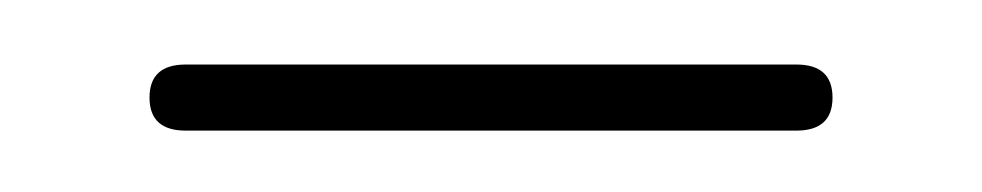

<svg xmlns="http://www.w3.org/2000/svg" viewBox="-20 -572 312 61"><path d="M27.5 -541Q27.5 -551.5 39 -551.5H233Q244.5 -551.5 244.5 -541Q244.5 -530.5 233 -530.5H39Q27.5 -530.5 27.5 -541Z"/></svg>

Font: Fraunces 72pt S000 Thin
Style: Regular
Weight: 100
Version: Version 1.000; ttfautohint (v1.8.3)